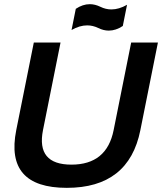

<svg xmlns="http://www.w3.org/2000/svg" viewBox="-20 -904 787 929"><path d="M58.6 -274.4 143.6 -698.2H272.9L188 -274.4Q154.8 -107.4 325.7 -107.4Q496.6 -107.4 529.8 -274.4L614.7 -698.2H744.1L659.2 -274.4Q603.5 4.9 303.2 4.9Q2.9 4.9 58.6 -274.4ZM346.7 -861.3Q380.4 -883.8 414.6 -883.8Q439.9 -883.8 465.8 -871.1Q491.7 -858.4 519 -858.4Q555.7 -858.4 594.7 -880.9L574.2 -778.3Q540.5 -755.9 506.3 -755.9Q481 -755.9 455.1 -768.6Q429.2 -781.2 401.9 -781.2Q365.2 -781.2 326.2 -758.8Z"/></svg>

Font: Sansation
Style: Bold Italic
Weight: 700
Designer: Bernd Montag
Version: Version 1.301